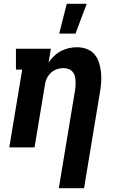

<svg xmlns="http://www.w3.org/2000/svg" viewBox="-20 -777 640 1012"><path d="M290 215 376 -304Q378 -317 378.5 -330Q379 -343 378 -356Q377 -369 373 -380.5Q369 -392 360.5 -401Q352 -410 339.5 -414Q327 -418 314 -418Q297 -418 279.5 -412Q262 -406 248.5 -393.5Q235 -381 227 -364.5Q219 -348 217 -331L162 0H29L97 -410H64V-520H248L236 -448Q249 -466 265.5 -482Q282 -498 302.5 -508.5Q323 -519 344 -523.5Q365 -528 386 -528Q413 -528 438 -518.5Q463 -509 479 -489.5Q495 -470 502.5 -445Q510 -420 512.5 -394Q515 -368 513 -340.5Q511 -313 506 -286L423 215ZM292 -600 332 -757H437L378 -600Z"/></svg>

Font: Iosevka Etoile Extrabold
Style: Italic
Weight: 800
Italic angle: -9°
Designer: Belleve Invis
Foundry: Belleve Invis
Version: Version 22.1.2; ttfautohint (v1.8.4)